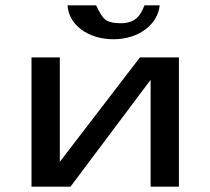

<svg xmlns="http://www.w3.org/2000/svg" viewBox="-20 -699 788 719"><path d="M431 -612C404 -612 385 -617 374 -626C363 -635 352 -653 340 -679H233C237 -606 310 -552 405 -552C499 -552 571 -607 578 -679H521C506 -640 487 -612 431 -612ZM244 0 544 -400V0H650V-484H504L204 -93V-484H98V0Z"/></svg>

Font: Gamestation Extended
Style: Regular
Weight: 400
Width: 7
Designer: Jonas Hecksher
Foundry: Jonas Hecksher, Playtypeª, e-types AS
Version: Version 1.003